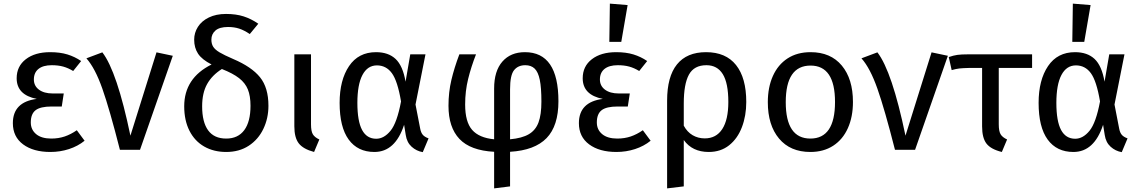

<svg xmlns="http://www.w3.org/2000/svg" viewBox="-20 -827 6290 1060"><path d="M428 -490 384 -435Q356 -452 328.5 -459.5Q301 -467 266 -467Q218 -467 192.5 -446.5Q167 -426 167 -388Q167 -353 195 -332Q223 -311 271 -311H332L321 -239H265Q203 -239 176.5 -218.5Q150 -198 150 -151Q150 -111 179.5 -86.5Q209 -62 263 -62Q303 -62 337 -73.5Q371 -85 404 -108L447 -50Q410 -20 361 -4Q312 12 258 12Q164 12 107.5 -30Q51 -72 51 -147Q51 -264 183 -281Q72 -303 72 -395Q72 -461 122.5 -500Q173 -539 257 -539Q311 -539 352 -526.5Q393 -514 428 -490Z M700 -78 844 -538 934 -519 753 0H642Q585 -224 545 -337.5Q505 -451 457 -505L545 -538Q626 -433 700 -78Z M1462 -243Q1462 -174 1434 -115.5Q1406 -57 1353.5 -22.5Q1301 12 1229 12Q1160 12 1107.5 -18Q1055 -48 1026 -105Q997 -162 997 -240Q997 -396 1148 -471Q1095 -498 1073.5 -530.5Q1052 -563 1052 -608Q1052 -646 1072.5 -678.5Q1093 -711 1133 -730.5Q1173 -750 1228 -750Q1283 -750 1325 -736.5Q1367 -723 1406 -696L1359 -639Q1328 -660 1300.5 -669Q1273 -678 1239 -678Q1192 -678 1169.5 -658.5Q1147 -639 1147 -608Q1147 -585 1157 -569Q1167 -553 1192 -538Q1217 -523 1268 -501Q1369 -458 1415.5 -400.5Q1462 -343 1462 -243ZM1363 -243Q1363 -297 1348.5 -333Q1334 -369 1300 -395.5Q1266 -422 1205 -446Q1151 -412 1123.5 -363Q1096 -314 1096 -240Q1096 -153 1129 -107.5Q1162 -62 1229 -62Q1294 -62 1328.5 -108.5Q1363 -155 1363 -243Z M1697 -141Q1697 -103 1707 -86Q1717 -69 1743 -57L1714 12Q1654 -4 1629.5 -35.5Q1605 -67 1605 -130V-527H1697Z M2219 -376 2245 -527H2329L2274 -250L2300 -116Q2304 -95 2314 -83Q2324 -71 2346 -63L2314 13Q2279 7 2252.5 -17Q2226 -41 2220 -82L2211 -138Q2162 12 2047 12Q1955 12 1905 -56.5Q1855 -125 1855 -259Q1855 -385 1907 -462Q1959 -539 2056 -539Q2124 -539 2164 -501.5Q2204 -464 2219 -376ZM1953 -259Q1953 -158 1979 -109.5Q2005 -61 2057 -61Q2100 -61 2136 -105Q2172 -149 2194 -267Q2175 -380 2143.5 -423Q2112 -466 2061 -466Q2009 -466 1981 -413Q1953 -360 1953 -259Z M2796 11V202L2708 213V11Q2577 4 2516.5 -60Q2456 -124 2456 -243Q2456 -318 2472 -385.5Q2488 -453 2516 -527H2608Q2581 -458 2564.5 -391Q2548 -324 2548 -250Q2548 -154 2586.5 -110Q2625 -66 2708 -58V-338Q2708 -435 2753.5 -487Q2799 -539 2878 -539Q3063 -539 3063 -268Q3063 -132 2997.5 -64.5Q2932 3 2796 11ZM2969 -266Q2969 -343 2960 -386.5Q2951 -430 2931.5 -448.5Q2912 -467 2880 -467Q2840 -467 2818 -439.5Q2796 -412 2796 -334V-58Q2862 -64 2899.5 -86Q2937 -108 2953 -151Q2969 -194 2969 -266Z M3553 -490 3509 -435Q3481 -452 3453.5 -459.5Q3426 -467 3391 -467Q3343 -467 3317.5 -446.5Q3292 -426 3292 -388Q3292 -353 3320 -332Q3348 -311 3396 -311H3457L3446 -239H3390Q3328 -239 3301.5 -218.5Q3275 -198 3275 -151Q3275 -111 3304.5 -86.5Q3334 -62 3388 -62Q3428 -62 3462 -73.5Q3496 -85 3529 -108L3572 -50Q3535 -20 3486 -4Q3437 12 3383 12Q3289 12 3232.5 -30Q3176 -72 3176 -147Q3176 -264 3308 -281Q3197 -303 3197 -395Q3197 -461 3247.5 -500Q3298 -539 3382 -539Q3436 -539 3477 -526.5Q3518 -514 3553 -490ZM3445 -799 3410 -596H3344L3347 -807Z M4100 -264Q4100 -188 4076 -125Q4052 -62 4005.5 -25Q3959 12 3893 12Q3802 12 3755 -54V202L3663 213V-271Q3663 -404 3717.5 -471.5Q3772 -539 3878 -539Q3987 -539 4043.5 -468Q4100 -397 4100 -264ZM4001 -264Q4001 -368 3970.5 -417.5Q3940 -467 3880 -467Q3812 -467 3783.5 -415Q3755 -363 3755 -256V-133Q3774 -98 3804 -80.5Q3834 -63 3871 -63Q3934 -63 3967.5 -114.5Q4001 -166 4001 -264Z M4689 -264Q4689 -182 4661 -119.5Q4633 -57 4580 -22.5Q4527 12 4454 12Q4343 12 4281 -62Q4219 -136 4219 -263Q4219 -345 4247 -407.5Q4275 -470 4328 -504.5Q4381 -539 4455 -539Q4566 -539 4627.5 -465Q4689 -391 4689 -264ZM4318 -263Q4318 -62 4454 -62Q4590 -62 4590 -264Q4590 -465 4455 -465Q4318 -465 4318 -263Z M4979 -78 5123 -538 5213 -519 5032 0H4921Q4864 -224 4824 -337.5Q4784 -451 4736 -505L4824 -538Q4905 -433 4979 -78Z M5494 -452V-141Q5494 -103 5504 -86Q5514 -69 5540 -57L5511 12Q5450 -3 5426 -34.5Q5402 -66 5402 -129V-452H5333Q5294 -451 5276.5 -449Q5259 -447 5234 -440L5218 -512Q5244 -521 5265.5 -524Q5287 -527 5325 -527H5678V-452Z M6078 -376 6104 -527H6188L6133 -250L6159 -116Q6163 -95 6173 -83Q6183 -71 6205 -63L6173 13Q6138 7 6111.5 -17Q6085 -41 6079 -82L6070 -138Q6021 12 5906 12Q5814 12 5764 -56.5Q5714 -125 5714 -259Q5714 -385 5766 -462Q5818 -539 5915 -539Q5983 -539 6023 -501.5Q6063 -464 6078 -376ZM5812 -259Q5812 -158 5838 -109.5Q5864 -61 5916 -61Q5959 -61 5995 -105Q6031 -149 6053 -267Q6034 -380 6002.5 -423Q5971 -466 5920 -466Q5868 -466 5840 -413Q5812 -360 5812 -259ZM6001 -799 5966 -596H5900L5903 -807Z"/></svg>

Font: Fira GO
Style: Regular
Weight: 400
Designer: Carrois Corporate
Foundry: Carrois Corporate GbR
Version: Version 0.300